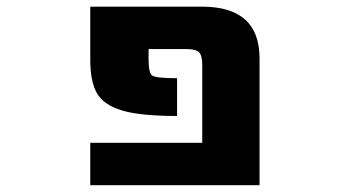

<svg xmlns="http://www.w3.org/2000/svg" viewBox="-20 -544 1040 566"><path d="M745.1 2H246.1V-123H576.2V-353.5Q576.2 -380.9 566.4 -390.1Q556.6 -399.4 529.3 -399.4H418V-368.2Q418 -329.1 428.7 -321.3Q439.5 -313.5 502 -313.5V-202.1Q393.6 -202.1 339.8 -218.3Q286.1 -234.4 266.1 -268.6Q246.1 -302.7 246.1 -368.2V-524.4H575.2Q745.1 -524.4 745.1 -372.1Z"/></svg>

Font: GenEi Gothic M Heavy
Style: Regular
Weight: 800
Designer: o_tamon (Modified); [Source Han Sans]
Ryoko NISHIZUKA  (kana & ideographs); Paul D. Hunt (Latin, Greek & Cyrillic); Wenl
Version: Version 1.1a;Original Version 1.004